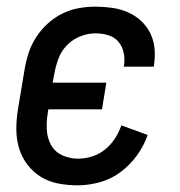

<svg xmlns="http://www.w3.org/2000/svg" viewBox="-20 -548 540 576"><path d="M213 8Q183 8 154.5 2.5Q126 -3 102.5 -17.5Q79 -32 62 -54.5Q45 -77 37 -104Q29 -131 29 -161Q29 -191 34 -221L54 -341Q58 -365 66 -389.5Q74 -414 88.5 -436.5Q103 -459 123.5 -477.5Q144 -496 167.5 -507.5Q191 -519 216 -523.5Q241 -528 266 -528Q291 -528 316 -524.5Q341 -521 363 -511.5Q385 -502 402.5 -486Q420 -470 430.5 -449Q441 -428 443.5 -403.5Q446 -379 442 -353L441 -348H351L352 -351Q355 -371 351 -390Q347 -409 335 -423Q323 -437 304.5 -442.5Q286 -448 266 -448Q244 -448 221 -439Q198 -430 181 -412.5Q164 -395 155.5 -372.5Q147 -350 143 -327L138 -300H299L286 -220H125L123 -207Q119 -182 120.5 -157.5Q122 -133 133.5 -112.5Q145 -92 167 -82Q189 -72 214 -72Q235 -72 256 -78.5Q277 -85 294.5 -99Q312 -113 324.5 -132Q337 -151 344 -172L423 -143Q412 -111 391 -82Q370 -53 342 -32Q314 -11 280 -1.5Q246 8 213 8Z"/></svg>

Font: Iosevka Curly Medium
Style: Italic
Weight: 500
Italic angle: -9°
Monospace: yes
Designer: Belleve Invis
Foundry: Belleve Invis
Version: Version 22.1.2; ttfautohint (v1.8.4)